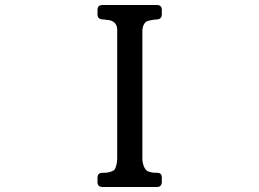

<svg xmlns="http://www.w3.org/2000/svg" viewBox="-20 -717 1040 770"><path d="M371 -676Q371 -697 391 -697H609Q629 -697 629 -677V-660Q629 -640 609 -639Q589 -638 570 -632Q553 -623 551 -596V-75Q554 -48 566 -35Q578 -24 608 -24Q629 -25 629 -6V12Q629 33 609 33H392Q371 33 371 13V-4Q371 -24 391 -24Q422 -23 439 -36Q448 -50 450 -77V-597Q450 -629 419 -636L395 -639Q371 -639 371 -659Z"/></svg>

Font: cwTeXKai
Style: Medium
Weight: 500
Version: Version 1.17